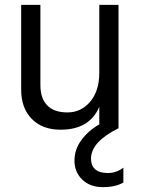

<svg xmlns="http://www.w3.org/2000/svg" viewBox="-20 -527 580 789"><path d="M487 223Q455 242 402.5 242Q350 242 318 211Q286 180 286 133.5Q286 87 314.5 48.5Q343 10 388 -16V-88Q348 6 229 6Q154 6 110.5 -38.5Q67 -83 67 -158V-507H146V-178Q146 -123 174 -94Q202 -65 257.5 -65Q313 -65 350.5 -109Q388 -153 388 -228V-507H467V0Q354 56 354 125Q354 154 371.5 169Q389 184 423.5 184Q458 184 487 162Z"/></svg>

Font: Hind Mysuru
Style: Regular
Weight: 400
Designer: Manushi Parikh, Hitesh Malaviya
Foundry: Indian Type Foundry
Version: Version 0.703;PS 1.0;hotconv 1.0.86;makeotf.lib2.5.63406